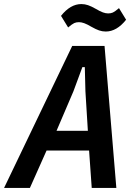

<svg xmlns="http://www.w3.org/2000/svg" viewBox="-57 -924 658 944"><path d="M394 0 381 -184H172L90 0H-37L298 -698H457L515 0ZM363 -475 360 -594H348L304 -475L221 -281H375ZM463 -769Q446 -769 430 -774.5Q414 -780 393 -792Q371 -805 357 -810Q343 -815 331 -815Q318 -815 308 -810.5Q298 -806 278 -789L243 -846Q289 -904 343 -904Q360 -904 376 -898.5Q392 -893 413 -881Q435 -868 449 -863Q463 -858 475 -858Q488 -858 498 -862.5Q508 -867 528 -884L563 -827Q517 -769 463 -769Z"/></svg>

Font: IBM Plex Sans Cond SmBld
Style: Italic
Weight: 600
Width: 3
Italic angle: -11°
Designer: Mike Abbink, Paul van der Laan, Pieter van Rosmalen
Foundry: Bold Monday
Version: Version 1.3